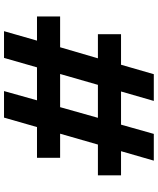

<svg xmlns="http://www.w3.org/2000/svg" viewBox="65 -850 785 955"><g transform="rotate(90 457.5 -372.5)"><path d="M135 0H268L315 -164H479L433 0H565L612 -164H765V-279H645L699 -467H852V-582H732L779 -745H646L600 -582H435L482 -745H349L302 -582H150V-467H270L215 -279H62V-164H182ZM348 -279 402 -467H566L513 -279Z"/></g></svg>

Font: Mluvka
Style: Bold
Weight: 700
Designer: Modified by Jiří Krblich, Original typeface by Gumpita Rahayu
Foundry: Gumpita Rahayu & Jiří Krblich
Version: Version 2.000;Glyphs 3.1.1 (3134)